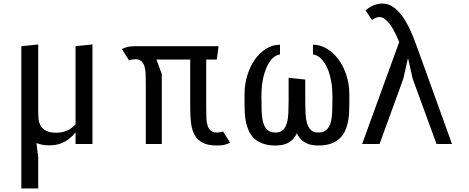

<svg xmlns="http://www.w3.org/2000/svg" viewBox="-20 -810 2640 1080"><path d="M100 -550 195 -560V-182.5Q195 -160.5 197.2 -139.2Q199.5 -118 209.8 -101Q220 -84 240.5 -73.8Q261 -63.5 298 -63.5Q328 -63.5 355.8 -75Q383.5 -86.5 405 -111V-550L500 -560V0H405V-64.5Q385 -41 365.5 -26.8Q346 -12.5 327.2 -5Q308.5 2.5 290.5 5Q272.5 7.5 255 7.5Q236.5 7.5 218 4.2Q199.5 1 185 -5.5L195 75V250H100Z M1140 -475V-194.5Q1140 -168.5 1141 -145Q1142 -121.5 1147.8 -103.5Q1153.5 -85.5 1165.8 -75Q1178 -64.5 1200 -64.5Q1205.5 -64.5 1211.5 -65.5Q1217.5 -66.5 1223 -67.5Q1228.5 -69 1234.5 -70.5L1274.5 -7.5Q1266 -3 1248.5 2.8Q1231 8.5 1200 8.5Q1149 8.5 1119.2 -7.5Q1089.5 -23.5 1074.2 -51.8Q1059 -80 1054.5 -118.5Q1050 -157 1050 -201.5V-475H860L890 -393.5V0H800V-347Q800 -373 799 -396.5Q798 -420 792.2 -438Q786.5 -456 774.2 -466.5Q762 -477 740 -477Q734.5 -477 728.2 -476Q722 -475 717 -474Q711 -472.5 705.5 -471L665.5 -534Q674 -538.5 691.2 -544.2Q708.5 -550 739 -550H1209.5L1199.5 -475Z M1697 -362.5V-241Q1697 -205.5 1698.5 -173.5Q1700 -141.5 1707 -117.2Q1714 -93 1728.8 -78.8Q1743.5 -64.5 1770 -64.5Q1800 -64.5 1816.2 -79.2Q1832.5 -94 1840 -120.8Q1847.5 -147.5 1848.8 -184.2Q1850 -221 1850 -265Q1850 -311 1844 -346.8Q1838 -382.5 1828.5 -409Q1819 -435.5 1807 -453.5Q1795 -471.5 1782.8 -482.8Q1770.5 -494 1759.2 -498.8Q1748 -503.5 1740.5 -503.5V-558.5Q1782 -558.5 1819 -536Q1856 -513.5 1884 -475.5Q1912 -437.5 1928.5 -386.8Q1945 -336 1945 -280V-228.5Q1945 -201 1943.5 -172.8Q1942 -144.5 1936 -118.2Q1930 -92 1918.8 -69Q1907.5 -46 1888 -28.8Q1868.5 -11.5 1839.8 -1.5Q1811 8.5 1770 8.5Q1744.5 8.5 1725.5 3.5Q1706.5 -1.5 1692 -10.8Q1677.5 -20 1667.5 -32.5Q1657.5 -45 1650 -60Q1642.5 -45 1632.5 -32.5Q1622.5 -20 1608.2 -10.8Q1594 -1.5 1574.8 3.5Q1555.5 8.5 1530.5 8.5Q1489.5 8.5 1460.8 -1.5Q1432 -11.5 1412.5 -28.8Q1393 -46 1381.8 -69.2Q1370.5 -92.5 1364.5 -118.8Q1358.5 -145 1357 -173Q1355.5 -201 1355.5 -228.5V-280Q1355.5 -336 1371.2 -386.8Q1387 -437.5 1414 -475.5Q1441 -513.5 1477.2 -536Q1513.5 -558.5 1555 -558.5V-503.5Q1543.5 -503.5 1525.8 -492.2Q1508 -481 1491.2 -453.5Q1474.5 -426 1462.5 -380.2Q1450.5 -334.5 1450.5 -265Q1450.5 -221 1451.8 -184.2Q1453 -147.5 1460.5 -120.8Q1468 -94 1484.2 -79.2Q1500.5 -64.5 1530.5 -64.5Q1557 -64.5 1571.8 -78.8Q1586.5 -93 1593.5 -117.2Q1600.5 -141.5 1602 -173.5Q1603.5 -205.5 1603.5 -241V-372.5Z M2275 -484 2249 -368 2115 0H2017L2225.5 -573.5Q2215.5 -598 2203.2 -623.2Q2191 -648.5 2176.8 -668.5Q2162.5 -688.5 2147 -701.2Q2131.5 -714 2115 -714Q2103 -714 2092 -709Q2081 -704 2072.5 -698L2036 -751.5Q2057 -769.5 2081.2 -779.8Q2105.5 -790 2131 -790Q2165 -790 2193.2 -769.8Q2221.5 -749.5 2244.8 -716.5Q2268 -683.5 2287 -642Q2306 -600.5 2321 -558.5L2522.5 0H2435.5L2301 -368Z"/></svg>

Font: B612 Mono
Style: Regular
Weight: 400
Version: Version 1.005